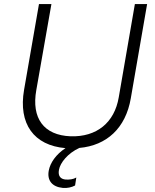

<svg xmlns="http://www.w3.org/2000/svg" viewBox="-20 -720 758 941"><path d="M288 201C309 203 332 198 348 189L354 150C339 159 320 161 302 160C278 158 263 144 269 112C275 78 312 31 369 5C503 -7 596 -92 621 -238L701 -700H641L562 -243C541 -119 454 -48 326 -52C195 -57 133 -140 158 -279L232 -700H171L98 -280C69 -113 146 -7 301 6C254 37 226 78 219 116C210 164 235 196 288 201Z"/></svg>

Font: Fixel Display 20240404 Light
Style: Italic
Weight: 300
Italic angle: -10°
Designer: AlfaBravo + MacPaw
Foundry: Kyrylo Tkachov, Marchela Mozhyna, Serhii Makarenko, Maria Weinstein, Zakhar Kryvoshyya
Version: Version 1.211;Glyphs 3.2 (3225)